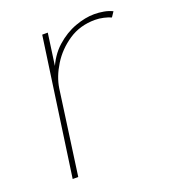

<svg xmlns="http://www.w3.org/2000/svg" viewBox="-99 -573 575 648"><g transform="rotate(-20 188.0 -249.0)"><path d="M53 0 123 -493H143L125 -364L121 -365Q140 -413 172.5 -442Q205 -471 242 -484.5Q279 -498 311 -498Q328 -498 345 -495Q362 -492 376 -485L364 -467Q353 -472 337.5 -475.5Q322 -479 307 -479Q253 -479 212 -451.5Q171 -424 146 -383.5Q121 -343 115 -303L73 0Z"/></g></svg>

Font: Hanken Grotesk Thin
Style: Italic
Weight: 250
Italic angle: -8°
Designer: Alfredo Marco Pradil
Foundry: Hanken Design Co.
Version: Version 3.013